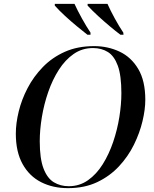

<svg xmlns="http://www.w3.org/2000/svg" viewBox="-20 -964 796 995"><path d="M332 11Q254 11 193 -20Q132 -51 97 -114Q62 -177 62 -271Q62 -325 77 -386.5Q92 -448 123 -507.5Q154 -567 202 -616.5Q250 -666 316 -695.5Q382 -725 468 -725Q539 -725 599.5 -696.5Q660 -668 696.5 -606.5Q733 -545 733 -447Q733 -397 718.5 -336Q704 -275 674 -214Q644 -153 596.5 -102Q549 -51 483.5 -20Q418 11 332 11ZM336 1Q392 1 436 -30Q480 -61 512.5 -113Q545 -165 566.5 -228.5Q588 -292 598.5 -357.5Q609 -423 609 -481Q609 -573 590.5 -623.5Q572 -674 539 -694.5Q506 -715 462 -715Q406 -715 362 -684.5Q318 -654 285 -602.5Q252 -551 230 -487.5Q208 -424 197 -357.5Q186 -291 186 -232Q186 -142 205.5 -91Q225 -40 259 -19.5Q293 1 336 1ZM433 -784Q410 -802 379 -827.5Q348 -853 317.5 -881Q287 -909 264 -935V-944H366Q381 -911 404.5 -868.5Q428 -826 449 -795V-784ZM604 -784Q580 -802 549.5 -827.5Q519 -853 488.5 -881Q458 -909 434 -935V-944H537Q552 -910 575 -868Q598 -826 619 -795L620 -784Z"/></svg>

Font: Noto Serif Display Medium
Style: Italic
Weight: 500
Italic angle: -12°
Designer: Monotype Design Team
Foundry: Monotype Imaging Inc.
Version: Version 2.009